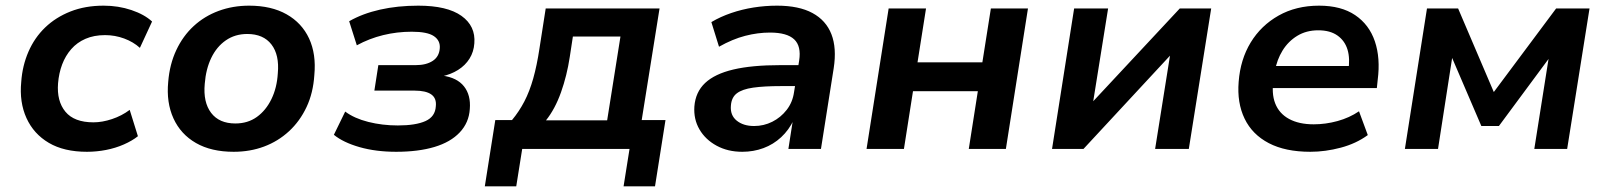

<svg xmlns="http://www.w3.org/2000/svg" viewBox="-20 -526 5674 678"><path d="M287 10Q206 10 152.5 -21.5Q99 -53 73.5 -109Q48 -165 55 -237Q59 -294 80.5 -343.5Q102 -393 139.5 -429Q177 -465 229 -485.5Q281 -506 346 -506Q398 -506 444 -490.5Q490 -475 517 -450L474 -357Q451 -378 418.5 -390Q386 -402 351 -402Q312 -402 282 -389Q252 -376 231.5 -352.5Q211 -329 199.5 -298.5Q188 -268 185 -232Q180 -169 211 -131.5Q242 -94 310 -94Q341 -94 375.5 -105.5Q410 -117 438 -138L467 -45Q447 -29 417.5 -16Q388 -3 354.5 3.5Q321 10 287 10Z M805 10Q726 10 672 -21Q618 -52 592.5 -108Q567 -164 574 -237Q579 -299 602.5 -349Q626 -399 664 -434Q702 -469 752 -487.5Q802 -506 860 -506Q938 -506 992 -475.5Q1046 -445 1071.5 -390Q1097 -335 1090 -261Q1086 -198 1062.5 -148Q1039 -98 1000.5 -62.5Q962 -27 912.5 -8.5Q863 10 805 10ZM811 -90Q855 -90 887 -113Q919 -136 938.5 -176Q958 -216 961 -267Q967 -332 938.5 -369Q910 -406 853 -406Q810 -406 777.5 -383.5Q745 -361 726 -321.5Q707 -282 703 -230Q697 -165 725.5 -127.5Q754 -90 811 -90Z M1379 10Q1307 10 1249.5 -6.5Q1192 -23 1159 -50L1199 -132Q1231 -108 1280.5 -95.5Q1330 -83 1385 -83Q1448 -83 1482.5 -98.5Q1517 -114 1519 -151Q1522 -179 1503 -192.5Q1484 -206 1444 -206H1302L1316 -296H1448Q1485 -296 1508 -311Q1531 -326 1533 -356Q1535 -383 1512 -398.5Q1489 -414 1434 -414Q1382 -414 1333 -402Q1284 -390 1240 -366L1213 -451Q1260 -478 1322 -492Q1384 -506 1457 -506Q1559 -506 1609.5 -470Q1660 -434 1655 -373Q1653 -343 1638 -319Q1623 -295 1597.5 -279Q1572 -263 1539 -256L1542 -259Q1594 -252 1618.5 -221Q1643 -190 1639 -141Q1636 -93 1603.5 -58.5Q1571 -24 1514 -7Q1457 10 1379 10Z M1692 132 1729 -102H1788Q1813 -132 1831.5 -167.5Q1850 -203 1863 -249Q1876 -295 1885 -355L1907 -496H2309L2246 -102H2330L2293 132H2182L2203 0H1824L1803 132ZM1908 -101H2124L2171 -397H2003L1992 -325Q1982 -259 1961 -200Q1940 -141 1908 -101Z M2601 10Q2550 10 2510.5 -11.5Q2471 -33 2450 -69Q2429 -105 2432 -150Q2436 -201 2470 -233Q2504 -265 2569.5 -280.5Q2635 -296 2736 -296H2814L2803 -222H2738Q2678 -222 2639.5 -216.5Q2601 -211 2582 -196.5Q2563 -182 2561 -153Q2558 -119 2581.5 -100Q2605 -81 2643 -81Q2677 -81 2707 -96Q2737 -111 2758 -138Q2779 -165 2784 -201L2802 -312Q2810 -363 2784.5 -387Q2759 -411 2699 -411Q2656 -411 2611.5 -399.5Q2567 -388 2519 -361L2492 -448Q2524 -467 2562 -480Q2600 -493 2641 -499.5Q2682 -506 2724 -506Q2801 -506 2849 -480Q2897 -454 2916 -405Q2935 -356 2924 -285L2879 0H2764L2780 -103H2783Q2766 -67 2738.5 -41.5Q2711 -16 2676 -3Q2641 10 2601 10Z M3040 0 3118 -496H3250L3220 -306H3449L3479 -496H3610L3532 0H3401L3433 -204H3204L3172 0Z M3695 0 3773 -496H3893L3838 -153H3826L4146 -496H4257L4178 0H4059L4114 -345H4126L3806 0Z M4607 10Q4519 10 4460.5 -20.5Q4402 -51 4375 -107Q4348 -163 4354 -237Q4360 -316 4396.5 -376Q4433 -436 4495 -471Q4557 -506 4638 -506Q4716 -506 4765.5 -472.5Q4815 -439 4835 -380Q4855 -321 4845 -244L4842 -215H4454L4466 -293H4759L4741 -275Q4748 -319 4738.5 -350.5Q4729 -382 4703 -400.5Q4677 -419 4635 -419Q4593 -419 4561 -399.5Q4529 -380 4509 -347.5Q4489 -315 4482 -275L4478 -249Q4469 -197 4483 -161Q4497 -125 4532 -106Q4567 -87 4619 -87Q4661 -87 4703 -98.5Q4745 -110 4779 -133L4810 -49Q4769 -19 4714.5 -4.5Q4660 10 4607 10Z M4941 0 5019 -496H5129L5255 -201L5475 -496H5593L5514 0H5398L5451 -335H5461L5273 -81H5211L5102 -335H5110L5058 0Z"/></svg>

Font: Nunito Sans 9pt
Style: Bold Italic
Weight: 700
Italic angle: -9°
Version: Version 3.101;gftools[0.9.27]